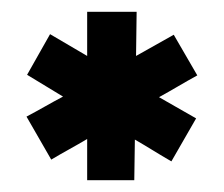

<svg xmlns="http://www.w3.org/2000/svg" viewBox="-20 -740 380 326"><path d="M128 -504V-434H208C208 -457 209 -480 209 -503C230 -491 250 -478 271 -466C285 -490 299 -515 313 -539L250 -575C272 -587 293 -600 315 -612C302 -635 288 -658 275 -681L211 -645C211 -670 212 -695 212 -720H128V-645L65 -682C52 -659 39 -636 26 -613L87 -576C66 -565 46 -553 25 -542L67 -469C87 -481 108 -492 128 -504Z"/></svg>

Font: Hejaz SemiBold
Style: Regular
Weight: 600
Designer: Bandar Raffah (Arabic) and Santiago Orozco (Latin)
Foundry: Caramella and Typemade
Version: Version 1.010;hotconv 1.0.109;makeotfexe 2.5.65596